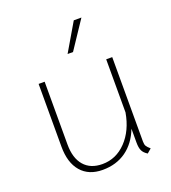

<svg xmlns="http://www.w3.org/2000/svg" viewBox="-130 -790 801 897"><g transform="rotate(-20 271.0 -341.5)"><path d="M472 -8 451 10Q433 -1 426 -15.5Q419 -30 419 -56V-125Q394 -60 345 -25Q296 10 228 10Q159 10 121 -34Q83 -78 83 -158V-470H113V-158Q113 -90 145 -53Q177 -16 236 -16Q304 -16 354 -68Q404 -120 419 -206V-470H449V-50Q449 -36 453.5 -28Q458 -20 472 -8ZM339 -693H377L285 -555H258Z"/></g></svg>

Font: KoHo ExtraLight
Style: Regular
Weight: 275
Version: Version 1.000; ttfautohint (v1.6)